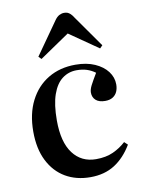

<svg xmlns="http://www.w3.org/2000/svg" viewBox="-88 -841 684 916"><g transform="rotate(-10 254.0 -383.0)"><path d="M276 14Q207 14 155 -16.5Q103 -47 73.5 -105.5Q44 -164 44 -247Q44 -333 76 -396Q108 -459 165 -493Q222 -527 297 -527Q351 -527 390.5 -509.5Q430 -492 451.5 -463.5Q473 -435 473 -401Q473 -381 466 -365.5Q459 -350 444.5 -341Q430 -332 408 -332Q378 -332 362.5 -346Q347 -360 347 -383Q347 -398 357 -417.5Q367 -437 388 -472Q369 -486 347.5 -493Q326 -500 298 -500Q259 -500 228.5 -477Q198 -454 181 -405.5Q164 -357 164 -280Q164 -175 205 -120.5Q246 -66 317 -66Q365 -66 400 -82Q435 -98 462 -123L478 -108Q443 -49 393.5 -17.5Q344 14 276 14ZM143 -582 130 -595 242 -754Q252 -768 263.5 -774Q275 -780 287 -780Q296 -780 303 -777.5Q310 -775 317.5 -768Q325 -761 333 -748L440 -596L427 -583L287 -680Z"/></g></svg>

Font: Literata 60pt Medium
Style: Regular
Weight: 500
Designer: Latin by Veronika Burian and Jose Scaglione. Greek by Irene Vlachou. Cyrillic by Vera Evstafieva.
Foundry: TypeTogether
Version: Version 3.103;gftools[0.9.29]